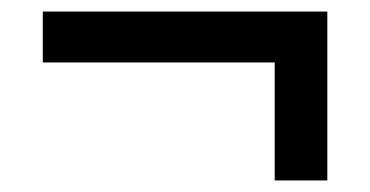

<svg xmlns="http://www.w3.org/2000/svg" viewBox="-20 -452 640 332"><path d="M455 -140V-344H54V-432H546V-140Z"/></svg>

Font: Mulish ExtraLight
Style: Regular
Weight: 200
Designer: Vernon Adams
Foundry: Vernon Adams
Version: Version 3.603